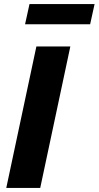

<svg xmlns="http://www.w3.org/2000/svg" viewBox="-20 -930 488 950"><path d="M11 0 160 -700H328L179 0ZM104 -810 126 -910H448L426 -810Z"/></svg>

Font: Red Hat Text
Style: Italic
Weight: 300
Italic angle: -12°
Designer: Pentagram, MCKL
Foundry: Pentagram, MCKL
Version: Version 1.023